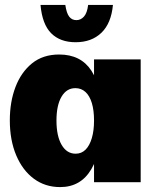

<svg xmlns="http://www.w3.org/2000/svg" viewBox="-20 -742 636 782"><path d="M225 20Q164 20 118 -14Q72 -48 46 -109.5Q20 -171 20 -252Q20 -327 43 -387.5Q66 -448 110.5 -484Q155 -520 221 -520Q309 -520 352 -454.5Q395 -389 395 -258Q395 -126 352 -53Q309 20 225 20ZM288 -116Q312 -116 328.5 -132.5Q345 -149 354 -179.5Q363 -210 363 -251Q363 -293 354 -322.5Q345 -352 328 -367.5Q311 -383 287 -383Q251 -383 230.5 -348Q210 -313 210 -251Q210 -188 231 -152Q252 -116 288 -116ZM363 0V-500H553V0ZM246 -722Q251 -688 262 -674Q273 -660 291 -660Q309 -660 322 -674.5Q335 -689 339 -722H440Q433 -647 393 -608.5Q353 -570 288 -570Q225 -570 188.5 -606.5Q152 -643 145 -722Z"/></svg>

Font: Moderustic ExtraBold
Style: Regular
Weight: 800
Designer: Tural Alisoy
Foundry: TAFT Foundry
Version: Version 2.120